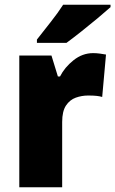

<svg xmlns="http://www.w3.org/2000/svg" viewBox="-20 -786 484 806"><path d="M371 -563Q385 -563 399.5 -561Q414 -559 425 -557L409 -379Q399 -382 385.5 -383.5Q372 -385 350 -385Q323 -385 298 -376Q273 -367 257 -343Q241 -319 241 -274V0H61V-553H196L223 -465H232Q251 -503 288.5 -533Q326 -563 371 -563ZM444 -756Q424 -738 390.5 -710Q357 -682 321 -653.5Q285 -625 259 -606H135V-620Q160 -652 192 -692.5Q224 -733 245 -766H444Z"/></svg>

Font: Noto Sans Lao SemiCondensed Black
Style: Regular
Weight: 900
Width: 4
Designer: Monotype Design Team
Foundry: Monotype Imaging Inc.
Version: Version 2.003; ttfautohint (v1.8.4.7-5d5b)